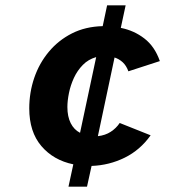

<svg xmlns="http://www.w3.org/2000/svg" viewBox="-20 -606 672 716"><path d="M235.4 90 253.4 6.8Q179.4 -8.4 134.2 -61.4Q89.1 -114.3 89.1 -201.8Q89.1 -260.9 107.7 -315.6Q126.4 -370.3 162.2 -413.1Q197.9 -455.9 248.4 -481.5Q298.8 -507 363 -508.5L379.4 -586H448.5L430.5 -502Q479.8 -492.3 518.5 -462.4Q557.2 -432.5 576.1 -378.2L458.8 -340.1Q450.9 -361.7 437.5 -373.9Q424.2 -386 407.2 -391.6L345 -98.2Q372.6 -101.3 392.9 -114.5Q413.3 -127.7 426.4 -147.4L541.7 -101.4Q502.7 -46.4 445 -18Q387.3 10.4 321.5 12.8L304.5 90ZM278.5 -110.7 338.7 -393.1Q309.3 -384.8 288.9 -363.9Q268.4 -343 255.7 -315.6Q243.1 -288.3 237.2 -259.3Q231.3 -230.3 231.3 -206.8Q231.3 -171.4 243.6 -146.8Q256 -122.3 278.5 -110.7Z"/></svg>

Font: Atkinson Hyperlegible Mono ExtraLight
Style: Italic
Weight: 200
Italic angle: -12°
Monospace: yes
Designer: Elliott Scott, Megan Eiswerth, Linus Boman, Theodore Petrosky, Letters from Sweden
Foundry: Applied Design Works, Letters from Sweden
Version: Version 2.001